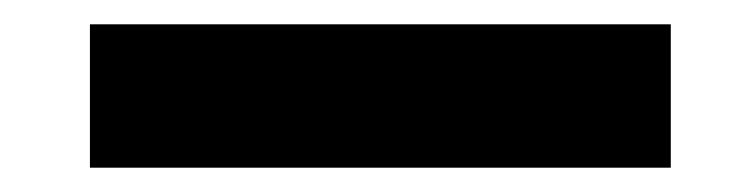

<svg xmlns="http://www.w3.org/2000/svg" viewBox="-20 -22 612 158"><path d="M532 -2V116H54V-2Z"/></svg>

Font: SUIT
Style: Bold
Weight: 700
Designer: Sunn Youn; Korean Glyphs from Source Han Sans (Sandoll Communications; Soo-young Jang, Joo-yeon Kang)
Foundry: Sunn
Version: Version 1.150